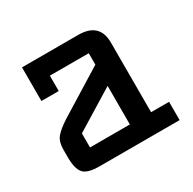

<svg xmlns="http://www.w3.org/2000/svg" viewBox="-87 -840 512 509"><g transform="rotate(-30 169.0 -585.0)"><path d="M208 -750Q273 -750 273 -689V-476H328V-420H83Q46 -420 34 -434Q22 -448 22 -483V-506Q22 -530 32.5 -543Q43 -556 69 -573L208 -659V-694H89V-647H36V-750ZM208 -594 86 -519V-476H208Z"/></g></svg>

Font: Kelly Slab
Style: Regular
Weight: 400
Designer: Denis Masharov
Foundry: Denis Masharov
Version: Version 1.001